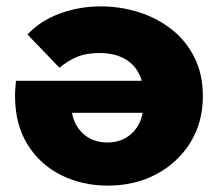

<svg xmlns="http://www.w3.org/2000/svg" viewBox="-20 -572 682 601"><path d="M317 9Q237 9 171 -24Q105 -57 66 -120Q27 -183 27 -272Q27 -283 28 -295.5Q29 -308 30 -319H459V-219H130L203 -248Q203 -211 217 -184Q231 -157 256.5 -141.5Q282 -126 316 -126Q350 -126 375.5 -141.5Q401 -157 415 -184.5Q429 -212 429 -248V-278Q429 -318 412 -347Q395 -376 364.5 -391Q334 -406 291 -406Q251 -406 222.5 -394.5Q194 -383 166 -360L66 -464Q106 -507 167 -529.5Q228 -552 295 -552Q358 -552 415.5 -533.5Q473 -515 518 -479.5Q563 -444 589 -391.5Q615 -339 615 -271Q615 -189 576 -126Q537 -63 470 -27Q403 9 317 9Z"/></svg>

Font: Montserrat Thin ExtraBold
Style: Regular
Weight: 800
Version: Version 9.000